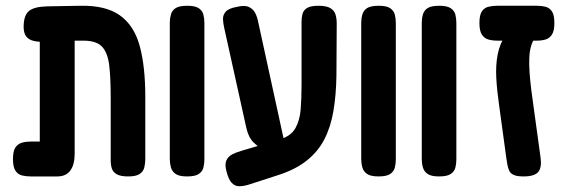

<svg xmlns="http://www.w3.org/2000/svg" viewBox="-20 -603 1978 666"><path d="M86 9Q70 9 56 5.5Q42 2 33.5 -11Q25 -24 25 -51Q25 -79 33.5 -91.5Q42 -104 56 -108Q70 -112 86 -112H118V-501L189 -462Q162 -459 138 -458Q114 -457 97 -461Q80 -465 71 -476.5Q62 -488 62 -510Q62 -549 80 -564.5Q98 -580 145 -581L257 -583Q346 -585 395.5 -550Q445 -515 464.5 -444Q484 -373 484 -267V-52Q484 -36 480.5 -22Q477 -8 464.5 0.5Q452 9 425 9Q398 9 385 1.5Q372 -6 368 -18.5Q364 -31 364 -45V-264Q364 -331 359 -375Q354 -419 334.5 -440.5Q315 -462 269 -462H239V-70Q239 -32 224 -11.5Q209 9 179 9Z M629 9Q602 9 589.5 0.5Q577 -8 573 -22Q569 -36 569 -51V-524Q569 -539 573 -553Q577 -567 589.5 -575Q602 -583 630 -583Q657 -583 669.5 -574.5Q682 -566 685.5 -552.5Q689 -539 689 -523V-50Q689 -35 685.5 -21.5Q682 -8 669.5 0.5Q657 9 629 9Z M841 38Q824 43 809.5 43Q795 43 784 31.5Q773 20 766 -7Q759 -32 765 -46Q771 -60 785.5 -67.5Q800 -75 818 -80L953 -120Q990 -132 1005 -159Q1020 -186 1023 -224Q1026 -262 1026 -308V-528Q1026 -543 1029.5 -555.5Q1033 -568 1045.5 -575.5Q1058 -583 1085 -583Q1113 -583 1126.5 -574.5Q1140 -566 1144 -552Q1148 -538 1148 -522L1147 -341Q1146 -273 1136.5 -217.5Q1127 -162 1105 -119.5Q1083 -77 1044 -46Q1005 -15 946 4ZM891 -85Q874 -95 858.5 -110Q843 -125 835 -157L758 -505Q754 -522 753.5 -536.5Q753 -551 763 -562.5Q773 -574 801 -579Q829 -586 844 -578.5Q859 -571 866 -556.5Q873 -542 876 -525L968 -103Z M1293 9Q1266 9 1253.5 0.5Q1241 -8 1237 -22Q1233 -36 1233 -51V-524Q1233 -539 1237 -553Q1241 -567 1253.5 -575Q1266 -583 1294 -583Q1321 -583 1333.5 -574.5Q1346 -566 1349.5 -552.5Q1353 -539 1353 -523V-50Q1353 -35 1349.5 -21.5Q1346 -8 1333.5 0.5Q1321 9 1293 9Z M1503 9Q1476 9 1463.5 0.5Q1451 -8 1447 -22Q1443 -36 1443 -51V-524Q1443 -539 1447 -553Q1451 -567 1463.5 -575Q1476 -583 1504 -583Q1531 -583 1543.5 -574.5Q1556 -566 1559.5 -552.5Q1563 -539 1563 -523V-50Q1563 -35 1559.5 -21.5Q1556 -8 1543.5 0.5Q1531 9 1503 9Z M1796 9Q1774 9 1762.5 4Q1751 -1 1746.5 -10.5Q1742 -20 1740 -32Q1738 -44 1736 -57L1711 -240Q1704 -288 1701.5 -332.5Q1699 -377 1706.5 -415Q1714 -453 1734 -481L1839 -474Q1828 -463 1822.5 -444.5Q1817 -426 1816 -402Q1815 -378 1817 -350.5Q1819 -323 1822.5 -294.5Q1826 -266 1830 -239L1855 -57Q1860 -22 1847 -6.5Q1834 9 1796 9ZM1705 -462Q1688 -462 1674 -466Q1660 -470 1651.5 -483Q1643 -496 1643 -523Q1643 -551 1651.5 -563.5Q1660 -576 1674 -579.5Q1688 -583 1704 -583H1843Q1859 -583 1872.5 -579.5Q1886 -576 1894.5 -563.5Q1903 -551 1903 -523Q1903 -496 1894.5 -483Q1886 -470 1872.5 -466Q1859 -462 1842 -462Z"/></svg>

Font: Fredoka Condensed Medium
Style: Regular
Weight: 500
Width: 3
Designer: Ben Nathan
Foundry: Milena B. Brandão, Ben Nathan
Version: Version 2.001